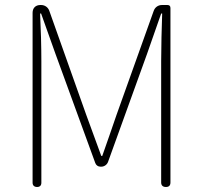

<svg xmlns="http://www.w3.org/2000/svg" viewBox="-20 -746 810 766"><path d="M110 -363V-17C110 -6 117 0 128 0C139 0 145 -6 145 -17V-502C145 -559 143 -633 140 -692H144L201 -532L360 -96C363 -87 371 -81 381 -81H384C396 -81 407 -89 411 -100L567 -532L623 -692H627C625 -633 623 -559 623 -502V-18C623 -6 630 0 642 0C654 0 660 -6 660 -18V-714C660 -722 656 -726 648 -726H630H626C611 -726 598 -717 593 -702L445 -288C426 -234 408 -179 388 -124H384C364 -179 344 -234 324 -288L177 -702C172 -717 159 -726 144 -726H141C122 -726 110 -714 110 -695Z"/></svg>

Font: GenSenRounded2 TW EL
Style: Regular
Weight: 250
Version: Version 2.100;PS 2.1;hotconv 16.6.51;makeotf.lib2.5.65220 DE